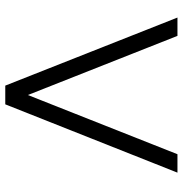

<svg xmlns="http://www.w3.org/2000/svg" viewBox="-2 -708 710 747"><g transform="rotate(90 353.5 -335.0)"><path d="M350.2 -88 120.1 -669.9H48.8L313.6 0H386.4L652.2 -669.9H580.5Z"/></g></svg>

Font: SaysetthaMai Thin
Style: Regular
Weight: 100
Designer: John M. Durdin
Foundry: Lao Script for Windows
Version: Version 1.101